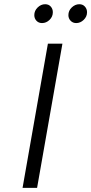

<svg xmlns="http://www.w3.org/2000/svg" viewBox="-20 -912 442 932"><path d="M89.5 0 212.5 -700H283L160 0ZM350 -800Q333.5 -800 322.8 -811.2Q312 -822.5 312 -838.5Q312 -860.5 328.5 -876Q345 -891.5 365 -891.5Q382 -891.5 392.2 -880Q402.5 -868.5 402.5 -852.5Q402.5 -831 386.2 -815.5Q370 -800 350 -800ZM184 -800Q167.5 -800 157 -811.2Q146.5 -822.5 146.5 -838.5Q146.5 -860 162.8 -875.8Q179 -891.5 199 -891.5Q216.5 -891.5 226.5 -880Q236.5 -868.5 236.5 -852.5Q236.5 -831 220.5 -815.5Q204.5 -800 184 -800Z"/></svg>

Font: Overpass Light
Style: Italic
Weight: 300
Italic angle: -10°
Designer: Delve Withrington, Dave Bailey, Thomas Jockin
Foundry: Delve Fonts LLC
Version: Version 4.000; ttfautohint (v1.8.3)